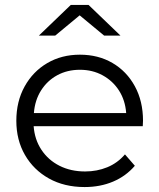

<svg xmlns="http://www.w3.org/2000/svg" viewBox="-20 -751 644 776"><path d="M322 5Q240 5 178 -29.5Q116 -64 81 -124.5Q46 -185 46 -263Q46 -341 79.5 -401.5Q113 -462 171 -496Q229 -530 303 -530Q377 -530 434.5 -496.5Q492 -463 525 -402.5Q558 -342 558 -263Q558 -258 557.5 -252.5Q557 -247 557 -241H116Q120 -187 147.5 -145.5Q175 -104 220.5 -81Q266 -58 324 -58Q372 -58 413.5 -75Q455 -92 485 -127L525 -81Q489 -39 437 -17Q385 5 322 5ZM117 -294H490Q486 -346 461 -385Q436 -424 395 -446.5Q354 -469 303 -469Q252 -469 211.5 -447Q171 -425 146 -385.5Q121 -346 117 -294ZM137 -607 266 -731H338L467 -607H401L302 -689L203 -607Z"/></svg>

Font: Montserrat
Style: Regular
Weight: 400
Designer: Julieta Ulanovsky
Foundry: Julieta Ulanovsky
Version: Version 9.000; ttfautohint (v1.8.4.7-5d5b)